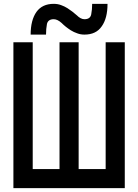

<svg xmlns="http://www.w3.org/2000/svg" viewBox="-20 -980 720 1000"><path d="M49.8 -759.8Q49.8 -570.3 49.8 0Q195.3 0 629.9 0Q629.9 -190.4 629.9 -759.8Q605.5 -759.8 530.3 -759.8Q530.3 -594.7 530.3 -99.6Q495.1 -99.6 389.6 -99.6Q389.6 -264.6 389.6 -759.8Q365.2 -759.8 290 -759.8Q290 -594.7 290 -99.6Q254.9 -99.6 150.4 -99.6Q150.4 -264.6 150.4 -759.8Q125 -759.8 49.8 -759.8ZM540 -960Q513.7 -960 460 -960Q460 -929.7 455.1 -905.3Q450.2 -879.9 419.9 -879.9Q400.4 -879.9 379.9 -900.4Q358.4 -919.9 331.1 -937.5Q315.4 -947.3 298.8 -953.1Q281.2 -960 259.8 -960Q200.2 -960 169.9 -918Q139.6 -875 139.6 -799.8Q167 -799.8 219.7 -799.8Q219.7 -830.1 224.6 -855.5Q230.5 -879.9 259.8 -879.9Q279.3 -879.9 300.8 -860.4Q321.3 -839.8 348.6 -822.3Q364.3 -812.5 381.8 -806.6Q399.4 -799.8 419.9 -799.8Q480.5 -799.8 509.8 -842.8Q540 -884.8 540 -960Z"/></svg>

Font: Alibu-Mazigh Belqasem 1
Style: Bold
Weight: 400
Designer: Mazigh Mubarik Belqasem
Version: Version 1.0